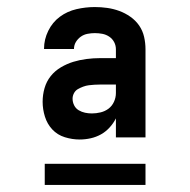

<svg xmlns="http://www.w3.org/2000/svg" viewBox="-20 -713 540 545"><path d="M206 -317Q185 -317 164 -323.5Q143 -330 128.5 -345.5Q114 -361 107.5 -382Q101 -403 101 -424Q101 -444 106.5 -463Q112 -482 124 -497Q136 -512 153 -522Q170 -532 188 -537.5Q206 -543 225.5 -545.5Q245 -548 264 -548H309V-573Q309 -584 304 -593.5Q299 -603 290 -609Q281 -615 270.5 -617Q260 -619 249 -619Q239 -619 228.5 -617Q218 -615 209.5 -609Q201 -603 195.5 -594Q190 -585 190 -574Q190 -574 190 -574Q190 -574 190 -574H105Q105 -574 105 -574.5Q105 -575 105 -575Q105 -601 117 -625.5Q129 -650 150 -665.5Q171 -681 197 -687Q223 -693 249 -693Q267 -693 284.5 -690.5Q302 -688 318.5 -682Q335 -676 350 -665.5Q365 -655 375 -640.5Q385 -626 389 -608.5Q393 -591 393 -573V-323H309V-377Q302 -363 291 -351Q280 -339 266.5 -331.5Q253 -324 237.5 -320.5Q222 -317 206 -317ZM241 -391Q253 -391 265.5 -394Q278 -397 288 -404.5Q298 -412 303.5 -424Q309 -436 309 -449V-473H264Q256 -473 248 -472.5Q240 -472 232 -471Q224 -470 216 -467Q208 -464 201 -460Q194 -456 190 -448.5Q186 -441 186 -433Q186 -423 190.5 -414Q195 -405 203.5 -400Q212 -395 221.5 -393Q231 -391 241 -391ZM107 -188V-248H393V-188Z"/></svg>

Font: Zed Sans Semibold
Style: Regular
Weight: 600
Designer: Belleve Invis
Foundry: Belleve Invis
Version: Version 1.0.0; ttfautohint (v1.8.4)